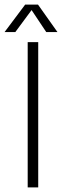

<svg xmlns="http://www.w3.org/2000/svg" viewBox="-31 -819 277 839"><path d="M135 -799 220 -679H171L107 -775L36 -679H-11L79 -799ZM136 0H90V-635H136Z"/></svg>

Font: Gemunu Libre ExtraLight
Style: Regular
Weight: 200
Designer: Puspanada Ekanayake, Sola Matas, Pathum Egodawatta, Kosala Senevirathne
Foundry: mooniak
Version: Version 1.100